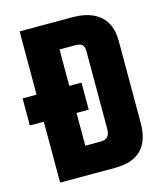

<svg xmlns="http://www.w3.org/2000/svg" viewBox="-115 -771 719 850"><g transform="rotate(-15 245.0 -346.5)"><path d="M318 -175V-533Q318 -551 309.5 -560.5Q301 -570 277 -570H205V-403H261V-279H205V-129H277Q318 -129 318 -175ZM55 -693H298Q379 -693 423.5 -654Q468 -615 468 -539V-163Q468 0 307 0H55V-279H-9V-403H55Z"/></g></svg>

Font: Khand Black
Style: Regular
Weight: 900
Designer: Sanchit Sawaria and Jyotish Sonowal (Devanagari), Satya Rajpurohit (Latin)
Foundry: Indian Type Foundry
Version: Version 2.000;PS 1.0;hotconv 1.0.79;makeotf.lib2.5.61930